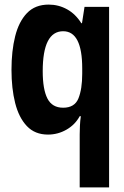

<svg xmlns="http://www.w3.org/2000/svg" viewBox="-20 -576 540 836"><path d="M327 9Q327 -5 328 -28Q329 -51 332 -70H327Q307 -33 269.5 -11.5Q232 10 189 10Q132 10 97 -27Q62 -64 46 -127.5Q30 -191 30 -272Q30 -354 46 -418Q62 -482 97.5 -519Q133 -556 192 -556Q235 -556 272 -535.5Q309 -515 334 -475H337L348 -546H455V240H327ZM255 -107Q305 -107 321.5 -147.5Q338 -188 338 -255V-278Q338 -440 255 -440Q166 -440 166 -266Q166 -187 186.5 -147Q207 -107 255 -107Z"/></svg>

Font: Noto Sans Mono ExtraCondensed
Style: Bold
Weight: 700
Width: 2
Designer: Monotype Design Team
Foundry: Monotype Imaging Inc.
Version: Version 2.014